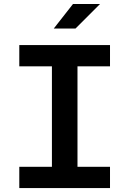

<svg xmlns="http://www.w3.org/2000/svg" viewBox="-20 -960 660 980"><path d="M78.5 0H541.5V-108.5H375.5V-621.5H541.5V-730H78.5V-621.5H245V-108.5H78.5ZM254.5 -814.5 352.5 -939.5H490.5L365.5 -814.5Z"/></svg>

Font: Monaspace Neon SemiBold
Style: Regular
Weight: 600
Designer: Riley Cran & the Lettermatic Team
Foundry: Lettermatic
Version: Version 1.200 (Monaspace Neon)